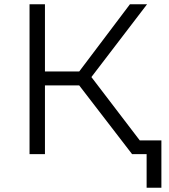

<svg xmlns="http://www.w3.org/2000/svg" viewBox="-20 -720 788 897"><path d="M190 0V-321H350L597 0H665V157H734V-64H633L407 -360L667 -700H587L350 -386H190V-700H118V0Z"/></svg>

Font: Malon Grotesk
Style: Regular
Weight: 400
Designer: Julieta Ulanovsky
Foundry: Julieta Ulanovsky
Version: Version 7.200